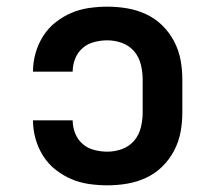

<svg xmlns="http://www.w3.org/2000/svg" viewBox="-20 -548 640 576"><path d="M302 8Q275 8 247 4Q219 0 193.5 -11Q168 -22 146 -39.5Q124 -57 109 -81Q94 -105 86.5 -132Q79 -159 79 -187H198Q198 -167 205.5 -148Q213 -129 228 -116Q243 -103 263 -98Q283 -93 302 -93Q325 -93 346.5 -101Q368 -109 382.5 -126Q397 -143 402.5 -165.5Q408 -188 408 -210V-310Q408 -332 402.5 -354.5Q397 -377 382.5 -394Q368 -411 346.5 -419Q325 -427 302 -427Q283 -427 263 -422Q243 -417 228 -404Q213 -391 205.5 -372Q198 -353 198 -333H79Q79 -361 86.5 -388Q94 -415 109 -439Q124 -463 146 -480.5Q168 -498 193.5 -509Q219 -520 247 -524Q275 -528 302 -528Q332 -528 361.5 -523Q391 -518 418 -505.5Q445 -493 466.5 -472Q488 -451 502 -424.5Q516 -398 521.5 -369Q527 -340 527 -310V-210Q527 -180 521.5 -151Q516 -122 502 -95.5Q488 -69 466.5 -48Q445 -27 418 -14.5Q391 -2 361.5 3Q332 8 302 8Z"/></svg>

Font: Iosevka Book
Style: Bold
Weight: 700
Designer: Belleve Invis
Foundry: Belleve Invis
Version: Version 28.0.7; ttfautohint (v1.8.3)